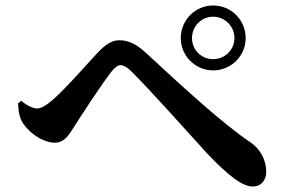

<svg xmlns="http://www.w3.org/2000/svg" viewBox="-20 -729 1040 701"><path d="M758 -472C824 -472 877 -525 877 -590C877 -656 824 -709 758 -709C693 -709 640 -656 640 -590C640 -525 693 -472 758 -472ZM758 -668C801 -668 836 -633 836 -590C836 -547 801 -513 758 -513C715 -513 681 -547 681 -590C681 -633 715 -668 758 -668ZM66 -276C92 -239 140 -208 180 -208C216 -208 232 -237 253 -270C284 -319 353 -424 385 -465C400 -484 410 -491 420 -491C431 -491 445 -484 464 -464C521 -408 677 -234 736 -169C814 -87 865 -48 903 -48C933 -48 952 -70 952 -103C952 -144 930 -187 892 -211C794 -277 652 -407 515 -534C480 -567 450 -582 416 -582C387 -582 364 -565 338 -538C308 -507 222 -407 171 -363C146 -342 129 -333 115 -333C102 -333 78 -343 58 -361L46 -352C47 -319 52 -296 66 -276Z"/></svg>

Font: Source Han Serif
Style: Bold
Weight: 700
Designer: Ryoko NISHIZUKA 西塚涼子 (kana & ideographs); Frank Grießhammer (Latin, Greek & Cyrillic); Wenlong ZHANG 张文龙 (bopomofo); San
Foundry: Adobe Systems Incorporated
Version: Version 1.001;PS 1.001;hotconv 16.6.54;makeotf.lib2.5.65590